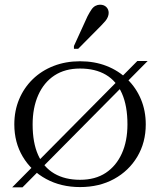

<svg xmlns="http://www.w3.org/2000/svg" viewBox="-20 -787 682 818"><path d="M32 11 565 -527H609L76 11ZM119 -257Q119 -179 142.5 -126.5Q166 -74 211.5 -47.5Q257 -21 321 -21Q386 -21 430.5 -50.5Q475 -80 499 -133Q523 -186 523 -257Q523 -336 499.5 -389Q476 -442 431 -468.5Q386 -495 321 -495Q257 -495 212 -465.5Q167 -436 143 -382Q119 -328 119 -257ZM41 -257Q41 -315 61.5 -364Q82 -413 119.5 -449.5Q157 -486 208.5 -506Q260 -526 321 -526Q383 -526 434 -506Q485 -486 522.5 -449.5Q560 -413 580.5 -364Q601 -315 601 -257Q601 -180 565 -119.5Q529 -59 466 -24.5Q403 10 321 10Q240 10 176.5 -24.5Q113 -59 77 -119.5Q41 -180 41 -257ZM353 -718Q362 -735 369.5 -746Q377 -757 386.5 -762Q396 -767 406 -767Q423 -767 433 -757Q443 -747 443 -732Q443 -724 439.5 -715Q436 -706 428.5 -697Q421 -688 411 -678L313 -579H295V-591Z"/></svg>

Font: Roboto Serif 120pt Expanded Light
Style: Regular
Weight: 300
Width: 7
Designer: Greg Gazdowicz
Foundry: Commercial Type
Version: Version 1.008